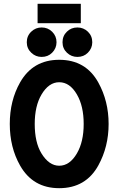

<svg xmlns="http://www.w3.org/2000/svg" viewBox="-20 -985 626 1015"><path d="M389.2 -684.1Q357.4 -684.1 334 -706.1Q310.5 -728.5 310.5 -761.7Q310.5 -795.4 334 -817.9Q356.4 -839.8 389.2 -839.8Q421.4 -839.8 444.8 -817.4Q467.8 -794.9 467.8 -761.7Q467.8 -729.5 444.3 -706.1Q422.4 -684.1 389.2 -684.1ZM200.2 -684.1Q168.5 -684.1 145.5 -706.1Q121.6 -728.5 121.6 -761.7Q121.6 -795.4 145.5 -817.9Q168.5 -839.8 200.2 -839.8Q232.9 -839.8 255.9 -817.1Q278.8 -794.4 278.8 -761.7Q278.8 -729.5 255.4 -706.1Q233.4 -684.1 200.2 -684.1ZM178.7 -862.3V-964.8H407.2V-862.3ZM293 9.8Q153.8 9.8 85.9 -110.4Q31.7 -206.1 31.7 -329.6Q31.7 -453.1 85.9 -548.8Q153.8 -668.9 293 -668.9Q433.6 -668.9 500 -548.3Q554.2 -450.2 554.2 -329.6Q554.2 -209.5 500 -110.8Q433.6 9.8 293 9.8ZM293 -550.3Q237.8 -550.3 199.2 -484.9Q163.6 -424.3 163.6 -329.6Q163.6 -232.9 198.7 -174.8Q238.8 -108.9 293 -108.9Q348.6 -108.9 386.7 -174.3Q422.4 -235.8 422.4 -329.6Q422.4 -423.8 386.7 -485.4Q349.1 -550.3 293 -550.3Z"/></svg>

Font: Consola Mono
Style: Bold
Weight: 700
Monospace: yes
Designer: Wojciech Kalinowski "wmk69" (wmk69@o2.pl)
Foundry: Wojciech Kalinowski "wmk69" (wmk69@o2.pl)
Version: Version 2.1.0